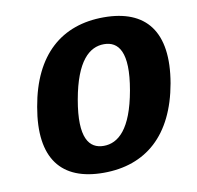

<svg xmlns="http://www.w3.org/2000/svg" viewBox="-64 -576 668 652"><g transform="rotate(-10 270.0 -250.0)"><path d="M379 -250C356 -120 309 -80 259 -80C209 -80 176 -120 199 -250C222 -380 269 -420 319 -420C369 -420 402 -380 379 -250ZM519 -250C549 -425 479 -510 334 -510C189 -510 89 -425 59 -250C28 -75 98 10 243 10C388 10 488 -75 519 -250Z"/></g></svg>

Font: Scada
Style: Bold Italic
Weight: 700
Designer: Jovanny Lemonad
Foundry: Jovanny Lemonad
Version: Version 3.005